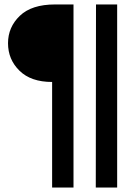

<svg xmlns="http://www.w3.org/2000/svg" viewBox="-20 -694 614 862"><path d="M310 -674V148H214V-326Q119 -326 67.5 -376.5Q16 -427 16 -500Q16 -572 69 -623Q122 -674 227 -674ZM410 148 411 -674H506V148Z"/></svg>

Font: Hind SemiBold
Style: Regular
Weight: 600
Designer: Manushi Parikh, Satya Rajpurohit
Foundry: Indian Type Foundry
Version: Version 2.001;PS 1.0;hotconv 1.0.79;makeotf.lib2.5.61930; tt